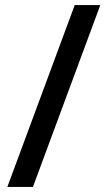

<svg xmlns="http://www.w3.org/2000/svg" viewBox="-20 -736 425 758"><path d="M376 -716 110 2H9L275 -716Z"/></svg>

Font: Noto Sans Thai Looped Medium
Style: Regular
Weight: 500
Designer: Sasikarn Vongin, Ben Mitchell
Foundry: The Fontpad Ltd
Version: Version 1.001; ttfautohint (v1.8.4.7-5d5b)